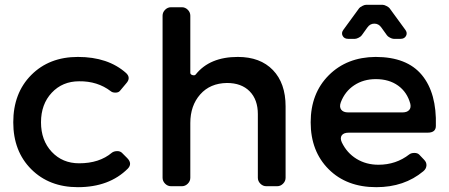

<svg xmlns="http://www.w3.org/2000/svg" viewBox="-20 -772 1861 796"><path d="M303 -536Q428 -536 503 -469Q524 -449 503 -426L477 -395Q471 -388 458.5 -388Q446 -388 439 -394Q384 -436 308 -435Q239 -435 194.5 -387.5Q150 -340 150 -265Q150 -190 194.5 -142.5Q239 -95 308 -95Q392 -95 444 -139Q452 -145 464.5 -145.5Q477 -146 485 -139L507 -117Q530 -94 510 -73Q433 4 303 4Q184 4 109.5 -70.5Q35 -145 35 -265Q35 -386 109.5 -461Q184 -536 303 -536Z M966 -536Q1059 -536 1111.5 -481.5Q1164 -427 1164 -331V-35Q1164 -21 1153.5 -10.5Q1143 0 1129 0H1084Q1070 0 1059.5 -10.5Q1049 -21 1049 -35V-299Q1049 -359 1015 -393.5Q981 -428 921 -428Q851 -427 810 -380.5Q769 -334 769 -262V-35Q769 -21 758.5 -10.5Q748 0 734 0H689Q675 0 664.5 -10.5Q654 -21 654 -35V-707Q654 -721 664.5 -731.5Q675 -742 689 -742H734Q748 -742 758.5 -731.5Q769 -721 769 -707V-470Q769 -463 778.5 -460.5Q788 -458 792 -464Q850 -536 966 -536Z M1480 -626Q1477 -621 1467.5 -616Q1458 -611 1452 -611H1423Q1407 -611 1400.5 -623.5Q1394 -636 1404 -649L1469 -738Q1472 -742 1481.5 -747Q1491 -752 1497 -752H1567Q1573 -752 1582.5 -747Q1592 -742 1595 -738L1660 -649Q1670 -636 1663.5 -623.5Q1657 -611 1641 -611H1612Q1606 -611 1596.5 -616Q1587 -621 1584 -626L1561 -658Q1550 -674 1532 -674Q1514 -674 1503 -658ZM1537 -536Q1667 -536 1729 -461Q1791 -386 1787 -250Q1787 -222 1753 -222H1426Q1405 -222 1397 -211Q1389 -200 1397 -182Q1418 -138 1458 -113.5Q1498 -89 1549 -89Q1622 -89 1677 -132Q1685 -138 1698 -138Q1711 -138 1718 -131L1738 -110Q1749 -99 1748 -85.5Q1747 -72 1735 -62Q1656 4 1540 4Q1417 4 1342.5 -70.5Q1268 -145 1268 -265Q1268 -385 1343 -460Q1418 -535 1537 -536ZM1393 -348Q1386 -329 1394.5 -317.5Q1403 -306 1423 -306H1649Q1667 -306 1676 -315.5Q1685 -325 1681 -342Q1668 -390 1630.5 -417Q1593 -444 1538 -444Q1487 -444 1448.5 -418.5Q1410 -393 1393 -348Z"/></svg>

Font: Trueno
Style: Round
Weight: 400
Designer: Julieta Ulanovsky, Jasper
Foundry: Julieta Ulanovsky, Cannot Into Space Fonts
Version: Version 3.001